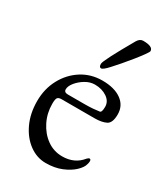

<svg xmlns="http://www.w3.org/2000/svg" viewBox="-167 -729 722 823"><g transform="rotate(30 194.0 -317.5)"><path d="M344 -626Q344 -622 331.5 -604.5Q319 -587 300.5 -564Q282 -541 263.5 -519.5Q245 -498 232 -484Q207 -456 197 -456Q187 -456 187 -473Q187 -490 268 -631Q279 -649 295 -649Q344 -649 344 -626ZM229 -414Q289 -414 323.5 -389Q358 -364 358 -321Q358 -278 336.5 -267.5Q315 -257 281 -257H117Q103 -257 97.5 -250.5Q92 -244 92 -220Q92 -174 112 -134Q132 -94 165.5 -70Q199 -46 241 -46Q302 -46 337 -90Q344 -97 348 -97Q355 -97 355 -87Q355 -80 352 -71Q348 -54 327 -34Q306 -14 272 0Q238 14 194 14Q150 14 112.5 -13.5Q75 -41 52.5 -89Q30 -137 30 -198Q30 -259 56.5 -308Q83 -357 128 -385.5Q173 -414 229 -414ZM295 -322Q295 -349 270 -366Q245 -383 210 -383Q186 -383 163.5 -369.5Q141 -356 126 -337.5Q111 -319 111 -303Q111 -288 130 -288H212Q235 -288 253.5 -289.5Q272 -291 285 -293Q295 -294 295 -322Z"/></g></svg>

Font: Benne
Style: Regular
Weight: 400
Designer: John-Daniel Harrington
Version: Version 1.001